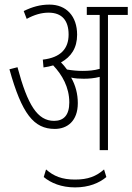

<svg xmlns="http://www.w3.org/2000/svg" viewBox="-20 -652 575 834"><path d="M318 -204C318 -244 308 -282 289 -315C306 -311 325 -310 344 -310C366 -310 390 -312 413 -318V0H449V-587H535V-622H357V-587H413V-353C389 -346 365 -344 338 -344C317 -344 294 -346 271 -350C263 -361 254 -372 245 -381C289 -405 315 -444 315 -501C315 -582 268 -632 195 -632C154 -632 120 -622 83 -604L96 -570C129 -588 160 -597 191 -597C250 -597 278 -562 278 -502C278 -441 244 -402 166 -393L169 -359C184 -361 198 -364 211 -368C250 -327 281 -273 281 -207C281 -151 256 -127 215 -127C143 -127 100 -195 56 -360L21 -351C75 -157 127 -92 218 -92C272 -92 318 -126 318 -204ZM306 162C366 162 411 143 442 117L432 84C398 114 362 128 306 128C249 128 213 113 180 84L170 117C201 143 247 162 306 162Z"/></svg>

Font: Noto Sans ExtraCondensed ExtraLight
Style: Italic
Weight: 200
Width: 2
Italic angle: -12°
Designer: Monotype Design Team
Foundry: Monotype Imaging Inc.
Version: Version 2.013